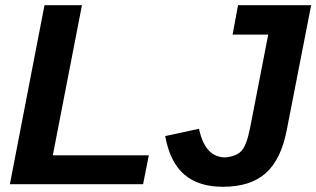

<svg xmlns="http://www.w3.org/2000/svg" viewBox="-20 -708 1216 738"><path d="M530 0H18L151 -688H295L183 -111H552ZM837 10Q743 10 688 -37.5Q633 -85 615 -185L745 -213Q768 -103 846 -103Q889 -107 908.5 -128.5Q928 -150 941 -215L1011 -575H874L895 -688H1176L1082 -207Q1060 -94 1001 -42Q942 10 837 10Z"/></svg>

Font: Libra Sans
Style: Bold Italic
Weight: 700
Italic angle: -12°
Foundry: Context Ltd
Version: Version 1.002